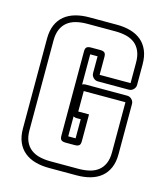

<svg xmlns="http://www.w3.org/2000/svg" viewBox="-106 -748 736 858"><g transform="rotate(15 262.5 -318.5)"><path d="M247.6 -220.7V-128.4H281.7V-216.8Q272.9 -216.8 264.2 -216.6Q255.4 -216.3 247.6 -220.7ZM247.6 -507.8V-368.2Q254.4 -372.1 262.2 -372.1H455.1Q467.3 -372.1 476.3 -363Q485.4 -354 485.4 -341.8V-109.9Q485.4 -72.8 473.9 -46.4Q462.4 -20 441.7 -2.9Q420.9 14.2 392.3 22.2Q363.8 30.3 329.1 30.3H200.2Q166 30.3 137.2 22.2Q108.4 14.2 87.4 -2.9Q66.4 -20 54.7 -46.6Q43 -73.2 43 -109.9V-524.9Q43 -562 54.4 -588.9Q65.9 -615.7 86.7 -632.8Q107.4 -649.9 136.5 -658.2Q165.5 -666.5 200.2 -666.5H329.1Q363.8 -666.5 392.6 -658.2Q421.4 -649.9 441.9 -632.8Q462.4 -615.7 473.9 -588.9Q485.4 -562 485.4 -524.9V-430.2Q485.4 -418 476.3 -408.9Q467.3 -399.9 455.1 -399.9H312Q299.8 -399.9 290.8 -408.9Q281.7 -418 281.7 -430.2V-507.8ZM217.3 -513.2Q217.3 -527.8 223.6 -533Q230 -538.1 244.1 -538.1H285.2Q299.3 -538.1 305.7 -533Q312 -527.8 312 -513.2V-430.2H455.1V-524.9Q455.1 -555.7 446 -576.9Q437 -598.1 420.7 -611.3Q404.3 -624.5 381.1 -630.4Q357.9 -636.2 329.1 -636.2H200.2Q171.9 -636.2 148.4 -630.4Q125 -624.5 108.4 -611.3Q91.8 -598.1 82.5 -576.9Q73.2 -555.7 73.2 -524.9V-109.9Q73.2 -79.1 82.8 -58.1Q92.3 -37.1 109.1 -24.2Q126 -11.2 149.2 -5.6Q172.4 0 200.2 0H329.1Q356.9 0 380.1 -5.6Q403.3 -11.2 419.9 -24.2Q436.5 -37.1 445.8 -58.1Q455.1 -79.1 455.1 -109.9V-341.8H262.2V-247.1H312V-123Q312 -108.4 305.7 -103.3Q299.3 -98.1 285.2 -98.1H244.1Q230 -98.1 223.6 -103.3Q217.3 -108.4 217.3 -123Z"/></g></svg>

Font: Akaash Gobhi Outlined
Style: Regular
Weight: 400
Designer: Kulbir Singh Thind, MD
Foundry: Punjab Online
Version: Version 1.200